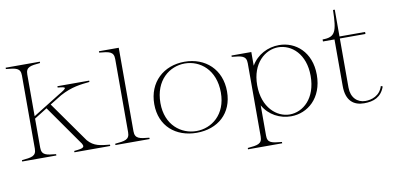

<svg xmlns="http://www.w3.org/2000/svg" viewBox="-80 -955 2914 1411"><g transform="rotate(-10 1376.5 -250.0)"><path d="M19 -10V0H274V-10C203 -17 167 -20 167 -77V-294L263 -354L461 -72C501 -21 479 -17 409 -10V0H676V-10C607 -17 558 -20 513 -72L298 -376L386 -430C473 -477 540 -483 607 -490V-500H370V-490C436 -484 442 -480 368 -437L167 -312V-623C167 -680 202 -683 274 -690V-700H19V-690C92 -683 127 -680 127 -623V-77C127 -20 91 -17 19 -10Z M715 -10V0H970V-10C899 -17 863 -20 863 -77V-700H715V-690C787 -683 823 -680 823 -623V-77C823 -20 787 -17 715 -10Z M1320 15C1477 15 1591 -82 1591 -246C1591 -410 1477 -515 1320 -515C1164 -515 1048 -410 1048 -246C1048 -82 1164 15 1320 15ZM1320 2C1207 2 1094 -81 1094 -246C1094 -417 1207 -502 1320 -502C1433 -502 1545 -417 1545 -246C1545 -81 1433 2 1320 2Z M1669 190V200H1924V190C1851 183 1816 180 1817 123V-102C1860 -25 1941 16 2024 16C2147 16 2262 -78 2262 -252C2262 -423 2148 -515 2026 -515C1942 -515 1861 -474 1817 -398V-500H1669V-490C1742 -483 1777 -480 1777 -423V123C1777 180 1742 183 1669 190ZM2016 1C1921 1 1817 -84 1817 -252C1817 -417 1921 -500 2016 -500C2117 -500 2216 -415 2216 -252C2216 -84 2116 1 2016 1Z M2349 -485H2435V-137C2435 -25 2493 15 2569 15C2640 15 2697 -7 2724 -83L2711 -89C2690 -19 2627 0 2581 0C2521 0 2475 -44 2475 -118V-485H2666V-500H2475V-700H2462C2458 -539 2445 -500 2349 -500Z"/></g></svg>

Font: Sprat Thin
Style: Regular
Weight: 100
Designer: Ethan Nakache
Foundry: Collletttivo
Version: Version 2.000;Glyphs 3.2 (3217)